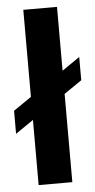

<svg xmlns="http://www.w3.org/2000/svg" viewBox="-63 -756 391 789"><g transform="rotate(-5 133.0 -361.5)"><path d="M64 0V-723H203V0ZM-10 -218V-313L276 -510V-414Z"/></g></svg>

Font: Archivo SemiBold
Style: Bold
Weight: 700
Version: Version 2.001